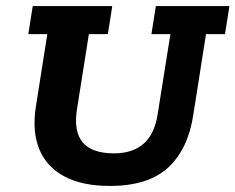

<svg xmlns="http://www.w3.org/2000/svg" viewBox="-20 -603 776 633"><path d="M342.1 10Q251.2 10 192.4 -21.3Q133.6 -52.6 109.7 -110.7Q85.8 -168.8 97.8 -248.6L136 -490.4H73.4L87.9 -583H350.1L335.6 -490.4H273L234.1 -244.8Q221.8 -170.5 252.4 -133.9Q282.9 -97.4 355.7 -97.4Q417.2 -97.4 453.4 -129.1Q489.7 -160.7 499.9 -227.3L541.8 -490.4H479.2L493.8 -583H736.4L721.8 -490.4H659.2L617 -222.8Q600 -111.6 534.6 -50.8Q469.2 10 342.1 10Z"/></svg>

Font: Rokkitt SemiBold
Style: Italic
Weight: 600
Italic angle: -9°
Designer: Vernon Adams
Foundry: Vernon Adams
Version: Version 3.103